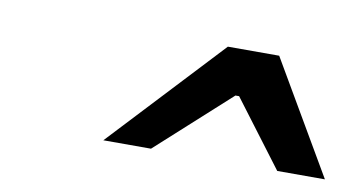

<svg xmlns="http://www.w3.org/2000/svg" viewBox="-37 -810 671 361"><g transform="rotate(10 298.5 -630.0)"><path d="M174 -523 374 -737H472L597 -523H506L411 -649H404L265 -523Z"/></g></svg>

Font: Tomorrow
Style: Italic
Weight: 400
Italic angle: -10°
Designer: Tony de Marco, Monica Rizzolli
Foundry: Just in Type
Version: Version 2.002